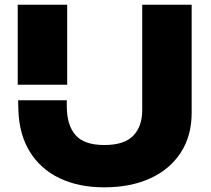

<svg xmlns="http://www.w3.org/2000/svg" viewBox="-20 -770 885 806"><path d="M54.4 -750H262V-414.2H54.4ZM56 -349.2H260.4V-324Q260.4 -245 296.8 -203.1Q333.2 -161.2 417.8 -161.2Q501.4 -161.2 539.2 -200.2Q577 -239.2 577 -307.6V-750H784.6V-297.2Q784.6 -199.4 738.6 -129Q692.6 -58.6 610.2 -21.1Q527.8 16.4 417.8 16.4Q309 16.4 228.9 -22.5Q148.8 -61.4 104.5 -134.2Q60.2 -207 57.2 -307.6Z"/></svg>

Font: Unbounded
Style: Regular
Weight: 400
Designer: Luke Prowse, Jean-Baptiste Morizot, Fátima Lázaro, Florian Runge
Foundry: NaN
Version: Version 1.701;gftools[0.9.28.dev5+ged2979d]